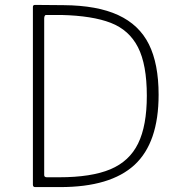

<svg xmlns="http://www.w3.org/2000/svg" viewBox="-20 -762 743 782"><path d="M239 -741Q376 -740 461.5 -700.5Q547 -661 586.5 -581.5Q626 -502 626 -376Q626 -181 528 -90.5Q430 0 225 0H123Q114 0 114 -10V-734Q114 -742 123 -742ZM160 -687V-49Q160 -40 171 -40H221Q352 -40 429.5 -72.5Q507 -105 542.5 -177.5Q578 -250 578 -372Q578 -499 542 -569.5Q506 -640 431 -669Q356 -698 230 -701H167Q164 -701 162 -697Q160 -693 160 -687Z"/></svg>

Font: Libre Franklin Thin
Style: Regular
Weight: 250
Designer: Pablo Impallari, Rodrigo Fuenzalida
Foundry: Impallari Type
Version: Version 1.002; ttfautohint (v1.5)